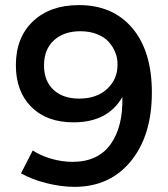

<svg xmlns="http://www.w3.org/2000/svg" viewBox="-20 -725 655 750"><path d="M42 -470.2Q42 -578.6 108.9 -641.8Q175.8 -705.1 288.1 -705.1Q421.4 -705.1 497.3 -614.7Q573.2 -524.4 573.2 -363.8Q573.2 -195.8 491.2 -95.5Q409.2 4.9 271 4.9Q219.2 4.9 161.9 -9.5Q104.5 -23.9 62 -47.9L107.9 -137.2Q140.1 -116.2 181.6 -104.5Q223.1 -92.8 263.2 -92.8Q362.3 -92.8 411.6 -160.9Q460.9 -229 458 -346.2Q401.4 -247.1 267.1 -247.1Q162.6 -247.1 102.3 -307.4Q42 -367.7 42 -470.2ZM151.9 -469.2Q151.9 -409.2 188.7 -374.5Q225.6 -339.8 289.1 -339.8Q358.4 -339.8 399.2 -378.4Q439.9 -417 439 -473.1Q439.5 -496.6 430.7 -519.3Q421.9 -542 405 -561Q388.2 -580.1 359.1 -591.6Q330.1 -603 293.9 -603Q229.5 -603 190.7 -567.6Q151.9 -532.2 151.9 -469.2Z"/></svg>

Font: Trueno
Style: Regular
Weight: 400
Designer: Julieta Ulanovsky
Foundry: Julieta Ulanovsky
Version: Version 3.001b | FøM Fix